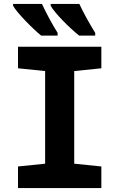

<svg xmlns="http://www.w3.org/2000/svg" viewBox="-20 -950 603 970"><path d="M380 -770H461V-784C431 -832 398 -892 381 -930H236V-921C256 -884 331 -809 380 -770ZM188 -770H271V-784C241 -832 210 -891 192 -930H46V-921C66 -885 144 -806 188 -770ZM71 0H492V-109L355 -123V-591L492 -605V-714H71V-605L208 -591V-123L71 -109Z"/></svg>

Font: Noto Sans Mono SemiCondensed ExtraBold
Style: Regular
Weight: 800
Width: 4
Designer: Monotype Design Team
Foundry: Monotype Imaging Inc.
Version: Version 2.014